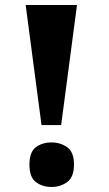

<svg xmlns="http://www.w3.org/2000/svg" viewBox="-20 -734 433 763"><path d="M145 -237 82 -714H286L223 -237ZM185 9Q148 9 122.5 -10.5Q97 -30 97 -80Q97 -130 122.5 -149Q148 -168 185 -168Q220 -168 247 -149Q274 -130 274 -80Q274 -30 247 -10.5Q220 9 185 9Z"/></svg>

Font: Noto Serif SemiCondensed Black
Style: Regular
Weight: 900
Width: 4
Designer: Monotype Design Team
Foundry: Monotype Imaging Inc.
Version: Version 2.014; ttfautohint (v1.8.4.7-5d5b)